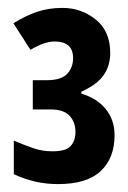

<svg xmlns="http://www.w3.org/2000/svg" viewBox="-20 -878 324 486"><path d="M127 -412Q96 -412 68.5 -418.5Q41 -425 15 -437V-522Q41 -511 64 -503Q87 -495 113 -495Q147 -495 159 -508.5Q171 -522 171 -544Q171 -569 156 -585Q141 -601 108 -601H63V-675H98Q135 -675 150 -691Q165 -707 165 -731Q165 -773 118 -773Q106 -773 91 -768Q76 -763 57 -752L14 -819Q44 -838 73.5 -848Q103 -858 138 -858Q186 -858 222.5 -828.5Q259 -799 259 -744Q259 -712 242.5 -688Q226 -664 186 -646V-641Q226 -629 248 -601.5Q270 -574 270 -536Q270 -478 235 -445Q200 -412 127 -412Z"/></svg>

Font: Noto Sans Tamil UI ExtraCondensed
Style: Bold
Weight: 700
Width: 2
Designer: Jelle Bosma - Monotype Design Team
Foundry: Monotype Imaging Inc.
Version: Version 2.004; ttfautohint (v1.8.4.7-5d5b)